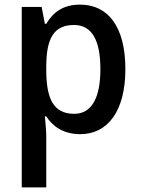

<svg xmlns="http://www.w3.org/2000/svg" viewBox="-20 -570 610 830"><path d="M326 -550C254 -550 210 -518 180 -467H174L160 -540H74V240H180V18C180 -7 176 -41 174 -67H180C208 -23 255 10 327 10C445 10 522 -89 522 -271C522 -455 447 -550 326 -550ZM300 -462C379 -462 414 -393 414 -271C414 -150 378 -78 301 -78C211 -78 180 -143 180 -268V-287C181 -406 214 -462 300 -462Z"/></svg>

Font: Noto Sans Bengali SemiCondensed Medium
Style: Regular
Weight: 500
Width: 4
Designer: Joana Ranito - Universal Thirst; Jelle Bosma - Monotype Design Team
Foundry: Universal Thirst ehf.
Version: Version 3.000